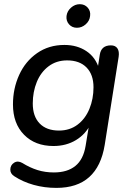

<svg xmlns="http://www.w3.org/2000/svg" viewBox="-20 -712 631 921"><path d="M49 133.7Q28.7 121 29.5 100.3Q30.2 79.6 47.7 68.5Q65.3 57.3 86.9 69.7Q123.1 92.2 159.7 103.7Q196.3 115.2 238.4 115.2Q303 115.2 341.4 84.1Q379.8 53.1 390.6 -11.9L408.5 -121.1L416.5 -120.1Q391.7 -68.7 344.7 -40.2Q297.7 -11.6 236.4 -11.6Q148.5 -11.6 95.4 -65.6Q42.2 -119.6 42.2 -211.1Q42.2 -287.4 72 -352.7Q101.7 -418 158 -457.2Q214.2 -496.4 289 -496.4Q349.9 -496.4 394.3 -466.8Q438.8 -437.3 455.8 -380.8L445.3 -363.3L458.6 -449Q465.3 -494.4 512 -494.4Q533.3 -494.4 543.1 -480.1Q553 -465.7 549.1 -439.3L482.3 -17Q465.7 85.6 408 137.4Q350.3 189.3 250.4 189.3Q192.9 189.3 141.3 174.8Q89.7 160.3 49 133.7ZM428.5 -293.5Q428.5 -354.1 395.2 -388.2Q361.9 -422.3 302 -422.3Q250.7 -422.3 213.2 -394.1Q175.7 -366 156.5 -318.7Q137.2 -271.5 137.2 -215.5Q137.2 -153.7 170.2 -119.7Q203.2 -85.7 263 -85.7Q314.4 -85.7 351.9 -113.9Q389.3 -142.1 408.9 -189.8Q428.5 -237.5 428.5 -293.5ZM299.1 -635.4Q302 -658.8 320.7 -675.3Q339.4 -691.9 362.8 -691.9Q386.2 -691.9 400.8 -675.3Q415.4 -658.8 412.2 -635.4Q409.9 -612 391.2 -595.4Q372.5 -578.8 349.1 -578.8Q325.7 -578.8 311.1 -595.4Q296.5 -612 299.1 -635.4Z"/></svg>

Font: SN Pro Thin
Style: Italic
Weight: 200
Italic angle: -9°
Designer: Tobias Whetton
Foundry: Supernotes
Version: Version 1.003;Glyphs 3.3 (3324)